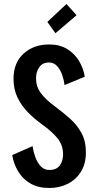

<svg xmlns="http://www.w3.org/2000/svg" viewBox="-20 -928 490 959"><path d="M226.5 11Q171 11 132.5 -11.2Q94 -33.5 71.2 -71Q48.5 -108.5 41 -153.5L142.5 -198Q146.5 -170.5 156.5 -143Q166.5 -115.5 183.8 -97.2Q201 -79 226.5 -79Q261.5 -79 278.2 -101.2Q295 -123.5 295 -157.5Q295 -203 267.5 -237Q240 -271 190 -306.5Q154 -332.5 121.2 -365.2Q88.5 -398 68 -439.8Q47.5 -481.5 47.5 -534Q47.5 -614.5 97.8 -660.2Q148 -706 226 -706Q278.5 -706 316 -682.8Q353.5 -659.5 375.2 -622.8Q397 -586 403.5 -545L302.5 -503Q299.5 -528 290.5 -554Q281.5 -580 265.2 -598Q249 -616 224 -616Q193.5 -616 176.8 -593.2Q160 -570.5 160 -537Q160 -496 183.2 -464Q206.5 -432 255 -396Q294 -367 329.2 -335.8Q364.5 -304.5 386.8 -264Q409 -223.5 409 -166.5Q409 -109.5 384 -69.8Q359 -30 317.5 -9.5Q276 11 226.5 11ZM257 -762 216.5 -818.5 312 -908 362.5 -852Z"/></svg>

Font: Trispace Condensed Medium
Style: Regular
Weight: 500
Width: 3
Designer: Tyler Finck
Foundry: Etcetera Type Company
Version: Version 1.210; ttfautohint (v1.8.3)